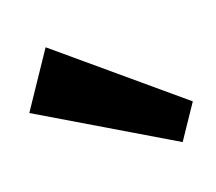

<svg xmlns="http://www.w3.org/2000/svg" viewBox="-49 -862 383 340"><g transform="rotate(-15 142.5 -691.5)"><path d="M285 -644 249 -579 0 -699 58 -804Z"/></g></svg>

Font: Pathway Extreme 72pt
Style: Bold
Weight: 700
Designer: Eduardo Rodriguez Tunni
Foundry: Eduardo Rodriguez Tunni
Version: Version 1.001;gftools[0.9.26]